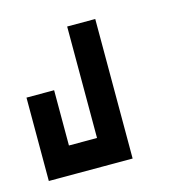

<svg xmlns="http://www.w3.org/2000/svg" viewBox="-61 -540 372 416"><g transform="rotate(-15 125.5 -331.5)"><path d="M125 -488H188V-175H125H62H0V-362H62V-238H125Z"/></g></svg>

Font: Jawi Kufi
Style: Medium
Weight: 500
Version: Version 2.3